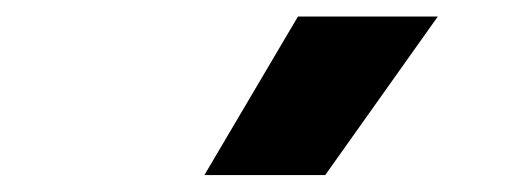

<svg xmlns="http://www.w3.org/2000/svg" viewBox="-20 -828 610 232"><path d="M227 -616.5 340 -808H509L373 -616.5Z"/></svg>

Font: Encode Sans
Style: Bold
Weight: 700
Designer: Multiple Designers
Foundry: Impallari Type
Version: Version 3.002; ttfautohint (v1.8.3) -l 8 -r 50 -G 200 -x 14 